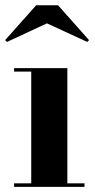

<svg xmlns="http://www.w3.org/2000/svg" viewBox="-26 -724 370 744"><path d="M156 -633.5 312 -561.5 319 -568.5 199 -703.5H114L-6 -568.5L1 -561.5ZM28.5 -13.5V0H301.5V-13.5H235V-460H28.5V-446.5H95V-13.5Z"/></svg>

Font: Bodoni* 16pt
Style: Bold
Weight: 700
Version: Version 2.3